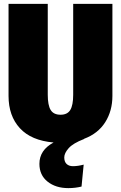

<svg xmlns="http://www.w3.org/2000/svg" viewBox="-20 -716 623 989"><path d="M559 -696V-222Q559 -145 522 -86.5Q485 -28 413 -1V0Q356 22 333.5 47.5Q311 73 311 95Q311 117 323 128.5Q335 140 356 140Q381 140 411 132L400 245Q368 253 332 253Q267 253 225 219.5Q183 186 183 128Q183 57 256 18Q141 8 82.5 -55.5Q24 -119 24 -222V-696H226V-228Q226 -174 241 -149.5Q256 -125 292 -125Q327 -125 342 -149.5Q357 -174 357 -228V-696Z"/></svg>

Font: Fira Sans Condensed Black
Style: Regular
Weight: 900
Width: 3
Designer: Carrois Corporate & Edenspiekermann AG
Foundry: Carrois Corporate GbR & Edenspiekermann AG
Version: Version 4.203